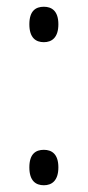

<svg xmlns="http://www.w3.org/2000/svg" viewBox="-20 -543 261 569"><path d="M110 -418C133 -418 153 -431 153 -471C153 -511 133 -523 110 -523C86 -523 67 -511 67 -471C67 -431 86 -418 110 -418ZM110 6C133 6 153 -7 153 -47C153 -87 133 -99 110 -99C86 -99 67 -87 67 -47C67 -7 86 6 110 6Z"/></svg>

Font: Noto Serif Georgian Condensed Light
Style: Regular
Weight: 300
Width: 3
Designer: Monotype Design Team, Akaki Razmadze
Foundry: Google LLC
Version: Version 2.003